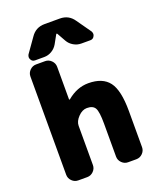

<svg xmlns="http://www.w3.org/2000/svg" viewBox="-173 -1090 964 1173"><g transform="rotate(-20 309.5 -504.0)"><path d="M315.4 -905.3Q313.5 -908.2 311.5 -908.2Q309.6 -908.2 307.6 -905.3L277.3 -850.6Q263.7 -827.1 240.7 -813.5Q217.8 -799.8 191.4 -799.8H131.8Q113.3 -799.8 105.5 -816.4Q101.6 -823.2 101.6 -830.1Q101.6 -838.9 106.4 -847.7L171.9 -940.4Q204.1 -988.3 261.7 -988.3H361.3Q418.9 -988.3 451.2 -940.4L516.6 -847.7Q521.5 -838.9 521.5 -830.1Q521.5 -823.2 517.6 -816.4Q509.8 -799.8 491.2 -799.8H432.6Q406.2 -799.8 382.8 -813.5Q359.4 -827.1 346.7 -849.6ZM245.1 -505.9Q245.1 -503.9 247.1 -502.9Q249 -502 251 -503.9Q315.4 -557.6 388.7 -557.6Q481.4 -557.6 522.9 -502.9Q564.5 -448.2 564.5 -313.5V-78.1Q564.5 -54.7 547.4 -37.6Q530.3 -20.5 506.8 -20.5H453.1Q429.7 -20.5 412.6 -37.6Q395.5 -54.7 395.5 -78.1V-293Q395.5 -370.1 381.8 -394Q368.2 -418 329.1 -418Q298.8 -418 272 -390.1Q245.1 -362.3 245.1 -333V-78.1Q245.1 -54.7 228 -37.6Q210.9 -20.5 187.5 -20.5H128.9Q105.5 -20.5 88.4 -37.6Q71.3 -54.7 71.3 -78.1V-716.8Q71.3 -740.2 88.4 -757.3Q105.5 -774.4 128.9 -774.4H187.5Q210.9 -774.4 228 -757.3Q245.1 -740.2 245.1 -716.8Z"/></g></svg>

Font: Gen Jyuu Gothic Heavy
Style: Bold
Weight: 900
Designer: [Source Han Sans]
Ryoko NISHIZUKA  (kana & ideographs); Paul D. Hunt (Latin, Greek & Cyrillic); Wenlong ZHANG  (bopomofo
Version: Version 1.002.20150607